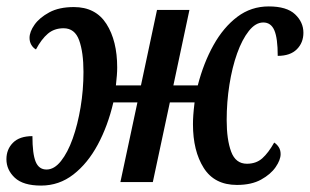

<svg xmlns="http://www.w3.org/2000/svg" viewBox="-37 -567 965 598"><path d="M91 11Q35 11 9 -13.5Q-17 -38 -17 -71Q-17 -102 3.5 -122.5Q24 -143 64 -143Q64 -88 74 -63.5Q84 -39 108 -39Q132 -39 153 -65.5Q174 -92 189.5 -135.5Q205 -179 214 -233Q223 -287 223 -343Q223 -404 209.5 -441.5Q196 -479 161 -479Q132 -479 112 -462Q92 -445 75 -413Q66 -418 60.5 -427.5Q55 -437 55 -449Q55 -468 70.5 -490Q86 -512 116.5 -528.5Q147 -545 193 -545Q261 -545 294.5 -492.5Q328 -440 328 -357Q328 -345 327 -332.5Q326 -320 324 -301H402L452 -536H553L503 -301H579Q597 -371 628 -426.5Q659 -482 702 -514.5Q745 -547 800 -547Q856 -547 882 -522.5Q908 -498 908 -465Q908 -434 887.5 -413.5Q867 -393 828 -393Q828 -448 817.5 -472.5Q807 -497 783 -497Q759 -497 738 -470.5Q717 -444 701.5 -400.5Q686 -357 677.5 -303Q669 -249 669 -193Q669 -132 683 -94.5Q697 -57 732 -57Q761 -57 780 -74Q799 -91 817 -123Q825 -118 831 -109Q837 -100 837 -87Q837 -69 821.5 -46.5Q806 -24 776 -7.5Q746 9 701 9Q631 9 597.5 -44Q564 -97 564 -180Q564 -193 565 -208Q566 -223 569 -248H492L439 0H338L391 -248H316Q299 -175 267.5 -116.5Q236 -58 191.5 -23.5Q147 11 91 11Z"/></svg>

Font: Noto Serif SemiCondensed Medium
Style: Italic
Weight: 500
Width: 4
Italic angle: -12°
Designer: Monotype Design Team
Foundry: Monotype Imaging Inc.
Version: Version 2.013